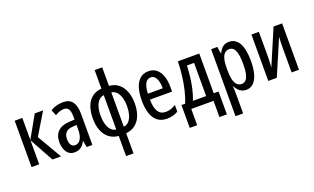

<svg xmlns="http://www.w3.org/2000/svg" viewBox="-99 -1309 3433 2097"><g transform="rotate(-20 1617.5 -260.0)"><path d="M296.4 -539.1H393.1L239.7 -284.2L405.3 0H305.7L151.9 -278.8V0H63V-539.1H151.9V-283.2Z M626 -548.8Q701.7 -548.8 735.8 -501Q770 -453.1 770 -361.3V0H703.6L689.9 -75.7H687.5Q673.8 -47.9 656 -28.8Q638.2 -9.8 615.2 0Q592.3 9.8 562.5 9.8Q520 9.8 493.2 -12.9Q466.3 -35.6 453.6 -72.3Q440.9 -108.9 440.9 -150.9Q440.9 -231.9 487.3 -275.9Q533.7 -319.8 618.7 -323.7L681.6 -327.1V-360.4Q681.6 -419.9 664.8 -447.8Q647.9 -475.6 610.8 -475.6Q588.4 -475.6 562.7 -467.5Q537.1 -459.5 507.3 -441.4L480.5 -508.3Q512.2 -528.8 549.3 -538.8Q586.4 -548.8 626 -548.8ZM682.1 -264.2 635.7 -261.2Q583 -258.3 557.1 -231.4Q531.2 -204.6 531.2 -153.8Q531.2 -106.9 547.9 -84.5Q564.5 -62 594.2 -62Q635.3 -62 658.7 -101.8Q682.1 -141.6 682.1 -210.9Z M1160.6 -759.8V-544.4Q1229 -538.6 1273.2 -500.7Q1317.4 -462.9 1339.1 -402.8Q1360.8 -342.8 1360.8 -269.5Q1360.8 -194.3 1339.1 -134.5Q1317.4 -74.7 1273.2 -37.8Q1229 -1 1160.6 6.3V240.2H1074.2V6.3Q1010.7 0.5 965.8 -33.9Q920.9 -68.4 897 -128.2Q873 -188 873 -270Q873 -347.7 894.5 -407.2Q916 -466.8 960.2 -502.7Q1004.4 -538.6 1072.8 -544.4V-759.8ZM1072.8 -468.8Q1039.1 -465.3 1014.4 -440.2Q989.7 -415 976.6 -371.8Q963.4 -328.6 963.4 -270Q963.4 -217.8 975.3 -173.6Q987.3 -129.4 1011.5 -101.6Q1035.6 -73.7 1072.8 -69.8ZM1160.6 -468.8V-69.8Q1198.7 -73.7 1223.1 -102.3Q1247.6 -130.9 1259.3 -174.8Q1271 -218.8 1271 -269.5Q1271 -356.9 1241.2 -409.9Q1211.4 -462.9 1160.6 -468.8Z M1619.1 -547.9Q1675.3 -547.9 1712.6 -516.4Q1750 -484.9 1768.6 -430.9Q1787.1 -377 1787.1 -308.6V-250H1530.3Q1531.2 -157.2 1560.1 -111.1Q1588.9 -64.9 1647.5 -64.9Q1677.7 -64.9 1706.3 -73.7Q1734.9 -82.5 1766.1 -102.5V-24.9Q1736.8 -7.3 1704.8 1.2Q1672.9 9.8 1636.7 9.8Q1567.9 9.8 1524.9 -25.6Q1481.9 -61 1462.2 -123.5Q1442.4 -186 1442.4 -266.6Q1442.4 -356.9 1462.4 -419.7Q1482.4 -482.4 1521.7 -515.1Q1561 -547.9 1619.1 -547.9ZM1619.6 -476.1Q1580.1 -476.1 1557.4 -438Q1534.7 -399.9 1531.2 -318.8H1704.1Q1704.1 -362.3 1695.1 -398.2Q1686 -434.1 1667.2 -455.1Q1648.4 -476.1 1619.6 -476.1Z M2208.5 -539.1V-77.1H2264.6V188.5H2178.2V0H1919.4V188.5H1833V-77.1H1876.5Q1902.8 -141.6 1920.7 -217.8Q1938.5 -293.9 1948.2 -375.7Q1958 -457.5 1960 -539.1ZM2120.1 -462.4H2037.6Q2035.2 -400.9 2027.6 -335.4Q2020 -270 2005.4 -204.3Q1990.7 -138.7 1967.3 -77.1H2120.1Z M2553.7 -548.8Q2630.9 -548.8 2671.1 -478.5Q2711.4 -408.2 2711.4 -270Q2711.4 -180.7 2693.4 -118.4Q2675.3 -56.2 2640.9 -23.2Q2606.4 9.8 2557.6 9.8Q2530.8 9.8 2507.6 -0.2Q2484.4 -10.3 2466.3 -29.3Q2448.2 -48.3 2435.5 -74.7H2431.6Q2433.1 -52.2 2434.1 -33Q2435.1 -13.7 2435.1 2.4V239.3H2346.2V-539.1H2418.5L2430.2 -461.9H2435.1Q2449.7 -492.2 2467.3 -511.5Q2484.9 -530.8 2506.3 -539.8Q2527.8 -548.8 2553.7 -548.8ZM2531.2 -472.7Q2499 -472.7 2477.8 -452.4Q2456.5 -432.1 2445.8 -390.9Q2435.1 -349.6 2435.1 -286.6V-260.3Q2435.1 -194.8 2445.8 -152.1Q2456.5 -109.4 2478.3 -88.6Q2500 -67.9 2531.7 -67.9Q2561 -67.9 2581.1 -89.4Q2601.1 -110.8 2610.8 -155.3Q2620.6 -199.7 2620.6 -269Q2620.6 -370.6 2599.9 -421.6Q2579.1 -472.7 2531.2 -472.7Z M2901.4 -539.1V-251Q2901.4 -235.4 2900.9 -220.5Q2900.4 -205.6 2899.7 -190.4Q2898.9 -175.3 2897.9 -159.4Q2897 -143.6 2895.5 -125.5L3071.8 -539.1H3171.4V0H3085.9V-281.7Q3085.9 -303.7 3086.4 -325.4Q3086.9 -347.2 3087.9 -369.1Q3088.9 -391.1 3090.3 -413.1L2913.6 0H2814.5V-539.1Z"/></g></svg>

Font: Open Sans Condensed Medium
Style: Regular
Weight: 500
Width: 3
Designer: Monotype Design Team
Foundry: Monotype Imaging Inc.
Version: Version 3.000